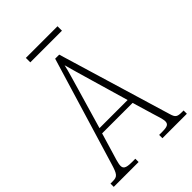

<svg xmlns="http://www.w3.org/2000/svg" viewBox="-242 -934 1038 1038"><g transform="rotate(-45 277.5 -414.5)"><path d="M155 -795H397V-829H155ZM-2 0H188V-25H159C115 -25 104 -35 104 -55C104 -72 117 -113 124 -135L158 -249H391L428 -125C435 -103 446 -69 446 -55C446 -34 437 -25 394 -25H370V0H557V-25H546C509 -25 500 -30 490 -65L295 -714H264L78 -99C59 -35 51 -25 15 -25H-2ZM168 -279 234 -505C249 -559 268 -618 275 -653C285 -616 301 -560 321 -492L383 -279Z"/></g></svg>

Font: Noto Serif Thai Condensed ExtraLight
Style: Regular
Weight: 200
Width: 3
Designer: Monotype Design Team
Foundry: Monotype Imaging Inc.
Version: Version 2.002